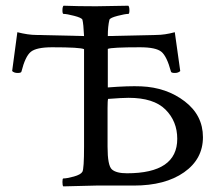

<svg xmlns="http://www.w3.org/2000/svg" viewBox="-20 -663 772 686"><path d="M364.3 -277.3V-138.7Q364.3 -71.3 379.9 -57.6Q395.5 -43.9 433.6 -43.9Q613.3 -43.9 613.3 -167Q613.3 -229.5 571.3 -271.5Q529.3 -313.5 439.5 -313.5Q417 -313.5 366.2 -309.6Q364.3 -303.7 364.3 -277.3ZM207 -613.3Q203.1 -613.3 203.1 -626Q203.1 -638.7 207 -642.6Q258.8 -640.6 323.2 -640.6L438.5 -642.6Q442.4 -638.7 442.4 -626Q442.4 -613.3 438.5 -613.3Q426.8 -613.3 400.4 -606.4Q374 -599.6 371.1 -592.8Q365.2 -569.3 365.2 -534.2Q381.8 -534.2 538.1 -538.1Q568.4 -538.1 604.5 -547.9L624 -409.2Q617.2 -402.3 604.5 -402.3Q591.8 -402.3 590.8 -407.2Q576.2 -461.9 556.6 -478Q537.1 -494.1 480.5 -494.1Q378.9 -494.1 365.2 -488.3V-350.6Q439.5 -356.4 484.4 -354.5Q575.2 -350.6 640.1 -300.8Q705.1 -251 705.1 -172.9Q705.1 -94.7 637.7 -47.4Q570.3 0 458 0H323.2L206.1 2.9Q203.1 0 203.1 -12.7Q203.1 -25.4 206.1 -25.4Q218.8 -25.4 243.7 -32.2Q268.6 -39.1 274.4 -49.3Q280.3 -59.6 280.3 -139.6V-487.3Q267.6 -494.1 166 -494.1Q110.4 -494.1 90.3 -478Q70.3 -461.9 56.6 -407.2Q55.7 -402.3 43 -402.3Q30.3 -402.3 23.4 -409.2L42 -547.9Q81.1 -538.1 109.4 -538.1Q261.7 -534.2 280.3 -534.2Q278.3 -578.1 274.4 -592.8Q271.5 -599.6 245.1 -606.4Q218.8 -613.3 207 -613.3Z"/></svg>

Font: CrimsonText-Roman
Style: Roman
Weight: 400
Version: Version 0.13